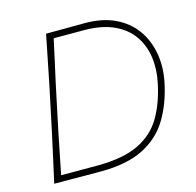

<svg xmlns="http://www.w3.org/2000/svg" viewBox="-104 -822 948 931"><g transform="rotate(-15 369.5 -356.5)"><path d="M56 0Q69.5 -61.5 82 -117.2Q94.5 -173 108.5 -238L158 -472.5Q171.5 -539.5 182.8 -596.5Q194 -653.5 206 -713Q267 -713 310.2 -713.5Q353.5 -714 400 -714Q489.5 -714 553.2 -683.2Q617 -652.5 654.5 -599Q692 -545.5 703.5 -477Q715 -408.5 699 -333Q677.5 -231 631.2 -156Q585 -81 502.2 -40Q419.5 1 289 1Q245 1 208.2 0.8Q171.5 0.5 135.2 0.2Q99 0 56 0ZM99 -31H290Q415 -32.5 490.5 -69.8Q566 -107 606.5 -175.8Q647 -244.5 667 -340Q681.5 -408 673 -469Q664.5 -530 631.5 -577.8Q598.5 -625.5 539 -653.2Q479.5 -681 392 -682H236Q225 -631 214.2 -581.8Q203.5 -532.5 190.5 -475L140.5 -238Q129.5 -182 119.2 -131.8Q109 -81.5 99 -31Z"/></g></svg>

Font: Commissioner Loud Thin
Style: Italic
Weight: 100
Italic angle: -12°
Designer: Kostas Bartsokas
Foundry: Kostas Bartsokas
Version: Version 1.000; ttfautohint (v1.8.3)